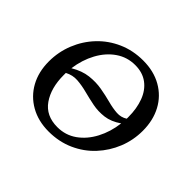

<svg xmlns="http://www.w3.org/2000/svg" viewBox="-133 -757 952 952"><g transform="rotate(45 343.0 -280.5)"><path d="M301 10Q228 10 172.5 -21.5Q117 -53 86.5 -108.5Q56 -164 56 -237Q56 -304 80.5 -364.5Q105 -425 149 -471.5Q193 -518 253 -544.5Q313 -571 384 -571Q458 -571 513.5 -539.5Q569 -508 599 -452Q629 -396 629 -323Q629 -257 605 -197.5Q581 -138 537.5 -91Q494 -44 433.5 -17Q373 10 301 10ZM372 -527Q316 -527 271 -496Q226 -465 197 -411.5Q168 -358 159 -292Q206 -320 250 -325Q294 -330 334 -323Q374 -316 409.5 -306.5Q445 -297 475 -295Q505 -293 530 -309Q530 -310 530 -312.5Q530 -315 530 -321Q530 -380 512.5 -427Q495 -474 459.5 -500.5Q424 -527 372 -527ZM316 -36Q373 -36 417.5 -67.5Q462 -99 490.5 -153Q519 -207 527 -273Q485 -244 444.5 -239Q404 -234 366 -241.5Q328 -249 292 -258.5Q256 -268 222 -270.5Q188 -273 156 -256Q156 -249 156 -241Q156 -151 196 -93.5Q236 -36 316 -36Z"/></g></svg>

Font: Spectral SC Medium
Style: Italic
Weight: 500
Italic angle: -10°
Designer: Jean-Baptiste Levee
Foundry: Production Type
Version: Version 2.001